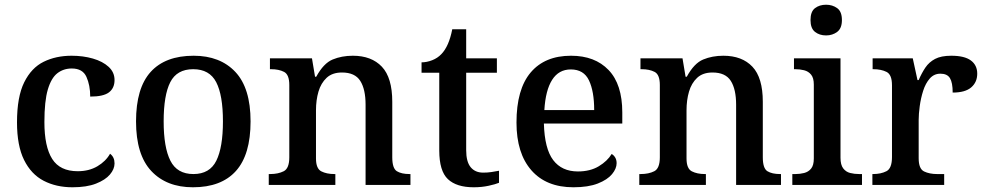

<svg xmlns="http://www.w3.org/2000/svg" viewBox="-20 -783 4173 813"><path d="M287 10Q218 10 165 -17.5Q112 -45 82 -105.5Q52 -166 52 -265Q52 -373 82.5 -434.5Q113 -496 165 -521.5Q217 -547 283 -547Q332 -547 373.5 -535Q415 -523 440 -500Q465 -477 465 -444Q465 -410 441.5 -392Q418 -374 362 -374Q362 -422 346 -457.5Q330 -493 284 -493Q249 -493 223 -473Q197 -453 182.5 -404Q168 -355 168 -266Q168 -162 201 -110Q234 -58 309 -58Q357 -58 392.5 -79Q428 -100 446 -132Q465 -118 465 -91Q465 -67 445.5 -44Q426 -21 386.5 -5.5Q347 10 287 10Z M797 10Q685 10 620.5 -59Q556 -128 556 -269Q556 -410 618 -478.5Q680 -547 800 -547Q912 -547 976.5 -478.5Q1041 -410 1041 -269Q1041 -128 979 -59Q917 10 797 10ZM799 -46Q868 -46 896 -102.5Q924 -159 924 -269Q924 -380 895.5 -435Q867 -490 798 -490Q729 -490 701 -435Q673 -380 673 -269Q673 -159 701.5 -102.5Q730 -46 799 -46Z M1118 0V-46H1124Q1158 -46 1181.5 -58Q1205 -70 1205 -117V-423Q1205 -467 1183 -478.5Q1161 -490 1128 -490H1123V-536H1301L1314 -458H1319Q1350 -515 1388.5 -531Q1427 -547 1474 -547Q1553 -547 1597 -500.5Q1641 -454 1641 -352V-117Q1641 -70 1660.5 -58Q1680 -46 1714 -46H1718V0H1528V-340Q1528 -405 1505.5 -440.5Q1483 -476 1428 -476Q1387 -476 1363 -453.5Q1339 -431 1328.5 -395Q1318 -359 1318 -316V-112Q1318 -69 1340.5 -57.5Q1363 -46 1396 -46H1400V0Z M1986 10Q1913 10 1876.5 -24.5Q1840 -59 1840 -146V-475H1765V-519Q1787 -519 1810 -528Q1833 -537 1849 -554Q1881 -587 1895 -659H1954V-536H2084V-475H1954V-147Q1954 -98 1973 -75Q1992 -52 2026 -52Q2045 -52 2061 -54.5Q2077 -57 2093 -60V-9Q2079 -3 2049.5 3.5Q2020 10 1986 10Z M2408 10Q2293 10 2230 -62Q2167 -134 2167 -264Q2167 -405 2227 -476Q2287 -547 2398 -547Q2499 -547 2557 -486.5Q2615 -426 2615 -307V-260H2283Q2286 -153 2322.5 -105Q2359 -57 2427 -57Q2479 -57 2515.5 -79Q2552 -101 2570 -131Q2579 -126 2585 -116Q2591 -106 2591 -92Q2591 -69 2571.5 -45.5Q2552 -22 2511.5 -6Q2471 10 2408 10ZM2496 -317Q2496 -396 2474 -442.5Q2452 -489 2397 -489Q2346 -489 2318 -445Q2290 -401 2285 -317Z M2687 0V-46H2693Q2727 -46 2750.5 -58Q2774 -70 2774 -117V-423Q2774 -467 2752 -478.5Q2730 -490 2697 -490H2692V-536H2870L2883 -458H2888Q2919 -515 2957.5 -531Q2996 -547 3043 -547Q3122 -547 3166 -500.5Q3210 -454 3210 -352V-117Q3210 -70 3229.5 -58Q3249 -46 3283 -46H3287V0H3097V-340Q3097 -405 3074.5 -440.5Q3052 -476 2997 -476Q2956 -476 2932 -453.5Q2908 -431 2897.5 -395Q2887 -359 2887 -316V-112Q2887 -69 2909.5 -57.5Q2932 -46 2965 -46H2969V0Z M3478 -633Q3450 -633 3431 -648Q3412 -663 3412 -698Q3412 -734 3431 -748.5Q3450 -763 3478 -763Q3505 -763 3525 -748.5Q3545 -734 3545 -698Q3545 -663 3525 -648Q3505 -633 3478 -633ZM3335 0V-46H3348Q3367 -46 3385 -50.5Q3403 -55 3414.5 -69Q3426 -83 3426 -112V-425Q3426 -453 3414.5 -467Q3403 -481 3385 -485.5Q3367 -490 3348 -490H3342V-536H3539V-115Q3539 -85 3550.5 -70Q3562 -55 3580 -50.5Q3598 -46 3618 -46H3630V0Z M3674 0V-46H3677Q3710 -46 3733.5 -58Q3757 -70 3757 -118V-422Q3757 -467 3734 -478.5Q3711 -490 3678 -490H3675V-536H3845L3865 -444H3870Q3883 -474 3898.5 -497Q3914 -520 3939.5 -533.5Q3965 -547 4008 -547Q4064 -547 4091 -527Q4118 -507 4118 -471Q4118 -435 4092.5 -413Q4067 -391 4014 -391Q4014 -433 4002.5 -452Q3991 -471 3962 -471Q3935 -471 3917 -450.5Q3899 -430 3889 -398.5Q3879 -367 3874.5 -333.5Q3870 -300 3870 -275V-113Q3870 -68 3893 -57Q3916 -46 3948 -46H3978V0Z"/></svg>

Font: Noto Serif Tibetan Medium
Style: Regular
Weight: 500
Designer: Monotype Design Team
Foundry: Monotype Imaging Inc.
Version: Version 2.103; ttfautohint (v1.8.4.7-5d5b)